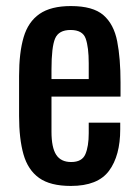

<svg xmlns="http://www.w3.org/2000/svg" viewBox="-20 -606 461 634"><path d="M214 8Q146 8 109 -18.5Q72 -45 57.5 -96.5Q43 -148 43 -223V-355Q43 -432 58 -483Q73 -534 110.5 -560Q148 -586 214 -586Q287 -586 321.5 -556Q356 -526 367 -469.5Q378 -413 378 -334V-287H150V-171Q150 -119 165.5 -95Q181 -71 215 -71Q251 -71 262 -97Q273 -123 273 -166V-201H377V-179Q377 -92 340 -42Q303 8 214 8ZM150 -345H273V-397Q273 -450 263 -478.5Q253 -507 213 -507Q174 -507 162 -479Q150 -451 150 -376Z"/></svg>

Font: Oswald
Style: Regular
Weight: 400
Designer: Vernon Adams
Foundry: Vernon Adams
Version: Version 4.103; ttfautohint (v1.8.3)